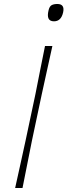

<svg xmlns="http://www.w3.org/2000/svg" viewBox="-20 -944 339 964"><path d="M56 0Q69.5 -61.5 82 -117.5Q94.5 -173.5 108.5 -238.5L158 -472Q171 -538.5 182.5 -596Q194 -653.5 206 -713H243Q229.5 -652 217.2 -596Q205 -540 190 -472L140.5 -238.5Q127 -170.5 116 -115.5Q105 -60.5 93 0ZM251 -837Q210 -837 224 -893Q228.5 -912 239.2 -918Q250 -924 268 -924Q306 -924 297 -882Q287 -837 251 -837Z"/></svg>

Font: Commissioner Loud Thin
Style: Italic
Weight: 100
Italic angle: -12°
Designer: Kostas Bartsokas
Foundry: Kostas Bartsokas
Version: Version 1.000; ttfautohint (v1.8.3)